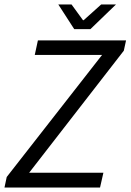

<svg xmlns="http://www.w3.org/2000/svg" viewBox="-21 -836 582 856"><path d="M9 -47 434 -591H134L148 -656H541L531 -610L109 -66H440L425 0H-1ZM382 -706H310L239 -816H298L349 -746H352L430 -816H496Z"/></svg>

Font: mr_Source Sans Pro
Style: Italic
Weight: 400
Italic angle: -11°
Designer: Paul D. Hunt
Foundry: Adobe Systems Incorporated
Version: Version 1.036;July 10, 2024;FontCreator 11.5.0.2430 64-bit